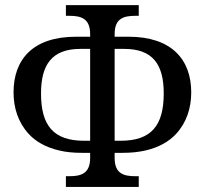

<svg xmlns="http://www.w3.org/2000/svg" viewBox="-20 -734 807 754"><path d="M453.1 -181.2H430.2V-542H467.8C580.1 -542 623 -481 623 -367.2C623 -240.7 574.2 -181.2 453.1 -181.2ZM33.2 -371.1C33.2 -310.5 51.3 -252.9 92.8 -208C120.6 -177.7 160.2 -155.3 212.4 -143.1C238.3 -136.7 268.1 -133.8 300.8 -133.8H334V-113.8C334 -51.3 296.9 -42 252 -42H238.8V0H524.9V-42H512.2C465.8 -42 430.2 -51.8 430.2 -113.8V-133.8H462.9C529.3 -133.8 581.1 -147 620.6 -168.9C640.6 -179.7 657.2 -192.9 671.4 -208C712.9 -252.9 731 -310.5 731 -371.1C731 -502 651.9 -589.8 484.9 -589.8H430.2V-600.1C430.2 -662.1 465.8 -671.9 512.2 -671.9H524.9V-713.9H238.8V-671.9H252C296.9 -671.9 334 -662.6 334 -600.1V-589.8H278.8C108.9 -589.8 33.2 -500.5 33.2 -371.1ZM141.1 -367.2C141.1 -479 183.1 -542 295.9 -542H334V-181.2H311C189.9 -181.2 141.1 -240.7 141.1 -367.2Z"/></svg>

Font: The Erased English
Style: Regular
Weight: 400
Designer: Monotype Design team + ligartures altered by 180 Amsterdam
Foundry: Monotype Imaging Inc.
Version: Version 1.030;Glyphs 3.1.2 (3151)